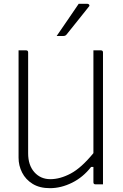

<svg xmlns="http://www.w3.org/2000/svg" viewBox="-20 -963 640 1003"><path d="M241 20Q187 20 150.5 -2.5Q114 -25 95.5 -61.5Q77 -98 77 -139V-700H116Q127 -700 127 -689V-162Q127 -100 159.5 -63.5Q192 -27 243 -27Q294 -27 349.5 -56.5Q405 -86 468 -163V-700H507Q518 -700 518 -689V0H479Q468 0 468 -11V-91H456Q414 -37 356.5 -8.5Q299 20 241 20ZM391 -943H437Q443 -943 446 -938Q449 -933 444 -928Q420 -898 404.5 -878.5Q389 -859 372.5 -838.5Q356 -818 328 -783Q322 -775 311 -775H276Q307 -820 333 -858Q359 -896 391 -943Z"/></svg>

Font: Recursive Mn Lnr St Lt
Style: Regular
Weight: 300
Monospace: yes
Version: Version 1.079;hotconv 1.0.112;makeotfexe 2.5.65598; ttfautoh